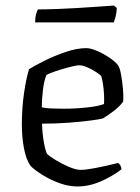

<svg xmlns="http://www.w3.org/2000/svg" viewBox="-20 -674 506 694"><path d="M260 0Q232 0 204 -9Q176 -18 152 -31Q128 -44 111.5 -56.5Q95 -69 90 -75Q74 -98 66.5 -138.5Q59 -179 59 -223Q59 -285 67 -338.5Q75 -392 85 -424Q104 -436 140 -454Q176 -472 217 -486Q258 -500 292 -500Q308 -500 332 -489.5Q356 -479 377 -464.5Q398 -450 406 -439Q413 -430 417.5 -405Q422 -380 424.5 -352.5Q427 -325 425 -307Q412 -288 388 -270.5Q364 -253 352 -246Q342 -243 308.5 -238.5Q275 -234 228.5 -230.5Q182 -227 132 -227Q133 -191 138.5 -160Q144 -129 150 -118Q159 -109 182 -95Q205 -81 230 -70.5Q255 -60 271 -60Q288 -60 315.5 -65Q343 -70 369.5 -76Q396 -82 407 -85Q418 -77 419 -62Q387 -37 344.5 -18.5Q302 0 260 0ZM210 -281Q251 -281 293.5 -285.5Q336 -290 356 -298Q357 -313 356 -333Q355 -353 352 -371.5Q349 -390 346 -399Q342 -404 327.5 -413.5Q313 -423 296 -430.5Q279 -438 267 -438Q256 -438 231 -431.5Q206 -425 182 -417Q158 -409 148 -403Q139 -382 135 -347Q131 -312 131 -286Q144 -283 165.5 -282Q187 -281 210 -281ZM107 -593Q107 -611 110.6 -623.5Q114.2 -636 117.8 -640Q145.7 -640 185.8 -641.5Q225.8 -643 267.2 -645.5Q308.6 -648 342.8 -650.5Q377 -653 392.3 -654L402.2 -645Q401.3 -627 397.7 -613.5Q394.1 -600 391.4 -593Z"/></svg>

Font: Texturina ExtraLight
Style: Regular
Weight: 200
Designer: Guillermo Torres Carreño
Foundry: Omnibus-Type
Version: Version 1.002; ttfautohint (v1.8.3)